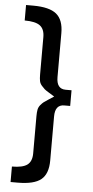

<svg xmlns="http://www.w3.org/2000/svg" viewBox="-59 -778 457 939"><g transform="rotate(5 169.5 -308.5)"><path d="M259 -347H288V-270H259Q214 -270 214 -212V4Q214 70 179.5 98Q145 126 65 126H30V50Q83 50 105.5 33Q128 16 128 -23V-206Q128 -225 130.5 -238Q133 -251 142 -261.5Q151 -272 157 -276.5Q163 -281 180.5 -292.5Q198 -304 206 -309Q198 -314 180 -325Q162 -336 157 -340.5Q152 -345 142.5 -355.5Q133 -366 130.5 -378.5Q128 -391 128 -410V-594Q128 -633 105.5 -650Q83 -667 30 -667V-743H65Q145 -743 179.5 -714.5Q214 -686 214 -621V-405Q214 -347 259 -347Z"/></g></svg>

Font: Montserrat arm
Style: Regular
Weight: 400
Designer: Julieta Ulanovsky
Foundry: Julieta Ulanovsky
Version: Version 6.000;PS 006.000;hotconv 1.0.88;makeotf.lib2.5.64775